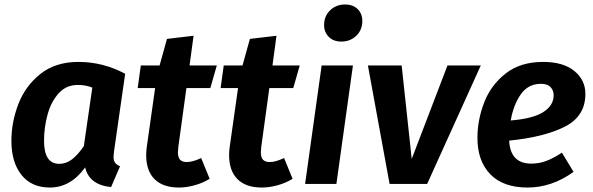

<svg xmlns="http://www.w3.org/2000/svg" viewBox="-20 -823 2652 859"><path d="M540 -493 490 -145Q488 -127 488 -121Q488 -105 494.5 -95.5Q501 -86 517 -79L477 14Q379 4 361 -74Q296 16 203 16Q121 16 76 -40.5Q31 -97 31 -193Q31 -276 62 -357Q93 -438 160.5 -492Q228 -546 331 -546Q441 -546 540 -493ZM177 -193Q177 -90 245 -90Q276 -90 302 -110Q328 -130 355 -169L393 -431Q364 -443 328 -443Q276 -443 242 -405Q208 -367 192.5 -309.5Q177 -252 177 -193Z M778 -167Q776 -147 776 -142Q776 -118 786 -108Q796 -98 816 -98Q842 -98 880 -116L918 -23Q887 -4 850.5 6Q814 16 780 16Q709 16 671.5 -21.5Q634 -59 634 -129Q634 -147 637 -168L674 -429H596L610 -530H694L727 -649L846 -663L828 -530H950L921 -429H814Z M1149 -167Q1147 -147 1147 -142Q1147 -118 1157 -108Q1167 -98 1187 -98Q1213 -98 1251 -116L1289 -23Q1258 -4 1221.5 6Q1185 16 1151 16Q1080 16 1042.5 -21.5Q1005 -59 1005 -129Q1005 -147 1008 -168L1045 -429H967L981 -530H1065L1098 -649L1217 -663L1199 -530H1321L1292 -429H1185Z M1485 0H1345L1419 -530H1559ZM1430 -711Q1430 -751 1457 -777Q1484 -803 1524 -803Q1559 -803 1580 -782.5Q1601 -762 1601 -729Q1601 -689 1574 -663Q1547 -637 1507 -637Q1472 -637 1451 -658Q1430 -679 1430 -711Z M1891 0H1723L1626 -530H1777L1822 -112L1982 -530H2131Z M2258 -194Q2263 -91 2357 -91Q2392 -91 2424 -103Q2456 -115 2494 -140L2546 -54Q2449 16 2340 16Q2231 16 2173.5 -43.5Q2116 -103 2116 -206Q2116 -286 2146 -364Q2176 -442 2242 -494Q2308 -546 2410 -546Q2500 -546 2549.5 -505.5Q2599 -465 2599 -403Q2599 -302 2505.5 -255.5Q2412 -209 2258 -194ZM2457 -397Q2457 -418 2443.5 -433Q2430 -448 2400 -448Q2343 -448 2310 -401Q2277 -354 2265 -284Q2364 -292 2410.5 -321.5Q2457 -351 2457 -397Z"/></svg>

Font: Fira Sans SemiBold
Style: Italic
Weight: 600
Italic angle: -8°
Designer: bBox Type GmbH & Carrois Corporate GbR & Edenspiekermann AG
Foundry: bBox Type GmbH & Carrois Corporate GbR & Edenspiekermann AG
Version: Version 4.301